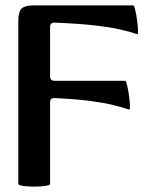

<svg xmlns="http://www.w3.org/2000/svg" viewBox="-20 -683 583 713"><path d="M48 0V-604Q48 -639 60 -651Q72 -663 107 -663H475Q478 -663 482 -646.5Q486 -630 489 -608.5Q492 -587 492.5 -571Q493 -555 490 -556Q460 -566 424.5 -574Q389 -582 333 -588.5Q277 -595 184 -599Q166 -600 166 -583V-400Q166 -383 183 -383H445Q448 -383 452 -366.5Q456 -350 459 -328.5Q462 -307 462.5 -291Q463 -275 460 -276Q430 -286 396 -294Q362 -302 312 -308.5Q262 -315 184 -319Q166 -320 166 -303V0Q166 5 148 7.5Q130 10 107 10Q84 10 66 7.5Q48 5 48 0Z"/></svg>

Font: Junicode SmExp
Style: Bold
Weight: 700
Width: 6
Designer: Peter S. Baker
Version: Version 2.205; ttfautohint (v1.8.4)